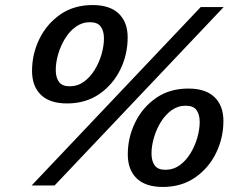

<svg xmlns="http://www.w3.org/2000/svg" viewBox="-20 -735 954 761"><path d="M105.5 0 775.5 -707H866.5L196.5 0ZM347 -715Q415.5 -715 450.8 -681Q486 -647 486 -586.5Q486 -519 456.8 -459.2Q427.5 -399.5 373.5 -362.2Q319.5 -325 246 -325Q177.5 -325 142.2 -359Q107 -393 107 -454Q107 -521 136.2 -580.8Q165.5 -640.5 219.2 -677.8Q273 -715 347 -715ZM256 -393Q287.5 -393 312.5 -411Q337.5 -429 355.2 -458Q373 -487 382.5 -520Q392 -553 392 -582.5Q392 -612.5 379.2 -629.8Q366.5 -647 336.5 -647Q305.5 -647 280.5 -629Q255.5 -611 237.8 -582Q220 -553 210.5 -520Q201 -487 201 -457.5Q201 -427.5 213.8 -410.2Q226.5 -393 256 -393ZM726.5 -384Q795 -384 830.2 -350Q865.5 -316 865.5 -255.5Q865.5 -188 836.2 -128.2Q807 -68.5 753 -31.2Q699 6 625.5 6Q557 6 521.8 -28Q486.5 -62 486.5 -123Q486.5 -190 515.8 -249.8Q545 -309.5 598.8 -346.8Q652.5 -384 726.5 -384ZM635.5 -62Q667 -62 692 -80Q717 -98 734.8 -127Q752.5 -156 762 -189Q771.5 -222 771.5 -251.5Q771.5 -281.5 758.8 -298.8Q746 -316 716 -316Q685 -316 660 -298Q635 -280 617.2 -251Q599.5 -222 590 -189Q580.5 -156 580.5 -126.5Q580.5 -96.5 593.2 -79.2Q606 -62 635.5 -62Z"/></svg>

Font: Newsreader Caption Medium
Style: Italic
Weight: 500
Italic angle: -17°
Designer: Hugues Gentile
Foundry: Production Type
Version: Version 1.001